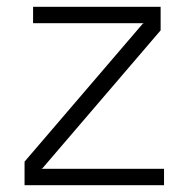

<svg xmlns="http://www.w3.org/2000/svg" viewBox="-20 -543 558 563"><path d="M52 0V-69L399 -474L403 -475H77V-523H451V-454L104 -49L100 -48H461V0Z"/></svg>

Font: Tomorrow Light
Style: Regular
Weight: 300
Designer: Tony de Marco, Monica Rizzolli
Foundry: Just in Type
Version: Version 2.002